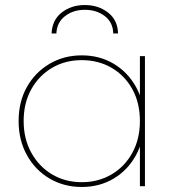

<svg xmlns="http://www.w3.org/2000/svg" viewBox="-20 -740 711 763"><path d="M305 3Q234 3 177 -30.5Q120 -64 87 -123.5Q54 -183 54 -259Q54 -336 87 -394.5Q120 -453 177 -486.5Q234 -520 305 -520Q376 -520 432 -486.5Q488 -453 520.5 -394.5Q553 -336 553 -259Q553 -183 520.5 -123.5Q488 -64 432 -30.5Q376 3 305 3ZM305 -16Q371 -16 423.5 -47Q476 -78 506 -133Q536 -188 536 -259Q536 -331 506 -385.5Q476 -440 423.5 -470.5Q371 -501 305 -501Q239 -501 187 -470.5Q135 -440 104.5 -385.5Q74 -331 74 -259Q74 -188 104.5 -133Q135 -78 187 -47Q239 -16 305 -16ZM536 0V-190L546 -260L536 -330V-517H556V0ZM185 -607Q187 -660 225 -690Q263 -720 317 -720Q371 -720 409.5 -690Q448 -660 449 -607H430Q429 -651 396.5 -676Q364 -701 317 -701Q271 -701 238.5 -676Q206 -651 204 -607Z"/></svg>

Font: Montserrat Alternates Thin
Style: Regular
Weight: 100
Designer: Julieta Ulanovsky
Foundry: Julieta Ulanovsky
Version: Version 9.000